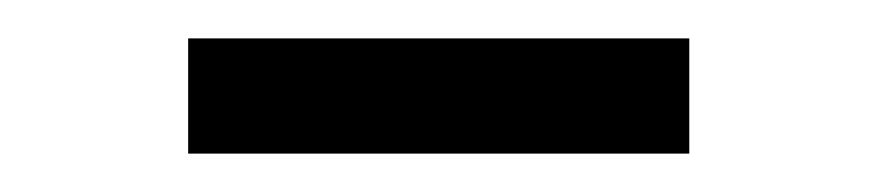

<svg xmlns="http://www.w3.org/2000/svg" viewBox="-20 -369 457 100"><path d="M339 -289H78V-349H339Z"/></svg>

Font: IBM Plex Sans JP Light
Style: Regular
Weight: 300
Designer: Mike Abbink; Paul van der Laan; Pieter van Rosmalen; Wujin Sim; Yejin Wi; Jinhee Kim; Boomi Park; Yona Kim; Kichan Ma
Foundry: Sandoll Inc.
Version: Version 1.002